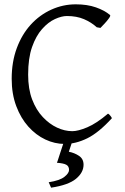

<svg xmlns="http://www.w3.org/2000/svg" viewBox="-20 -650 576 887"><path d="M279 15Q233 15 189.5 -5.5Q146 -26 111 -65Q76 -104 55 -160Q34 -216 34 -286Q34 -364 57.5 -427.5Q81 -491 122 -536Q163 -581 217 -605.5Q271 -630 330 -630Q383 -630 423 -616Q463 -602 488 -581Q492 -578 484 -566.5Q476 -555 464 -542Q452 -529 444 -521L427 -524Q402 -547 368 -561.5Q334 -576 289 -576Q265 -576 234 -562Q203 -548 174.5 -516Q146 -484 128 -432.5Q110 -381 110 -305Q110 -239 128.5 -190.5Q147 -142 177.5 -109.5Q208 -77 243.5 -60.5Q279 -44 314 -44Q341 -44 383.5 -62Q426 -80 479 -125Q484 -123 490 -115Q496 -107 497 -104Q436 -37 383 -11Q330 15 279 15ZM216 217 205 192Q256 184 277.5 167Q299 150 299 135Q299 118 286 111Q273 104 243 102Q243 102 246.5 92.5Q250 83 258.5 55.5Q267 28 285 -25L323 -24L298 51Q324 56 345 70Q366 84 366 111Q366 147 331 176Q296 205 216 217Z"/></svg>

Font: ChillKai
Style: Regular
Weight: 400
Designer: ChillType
Foundry: 寒蝉字型
Version: Version 2.000